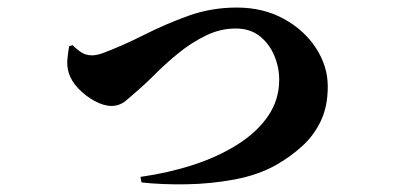

<svg xmlns="http://www.w3.org/2000/svg" viewBox="-20 -495 1040 506"><path d="M162.1 -373 171.9 -376Q176.3 -370.1 190.4 -359.6Q204.6 -349.1 222.2 -349.1Q234.4 -349.1 251 -355Q304.2 -375 360.1 -403.3Q416 -431.6 476.6 -453.4Q537.1 -475.1 604 -475.1Q673.8 -475.1 728 -445.3Q782.2 -415.5 813 -367.9Q843.8 -320.3 843.8 -267.1Q843.8 -214.4 825.4 -176Q807.1 -137.7 776.4 -109.9Q745.6 -82 709 -61Q662.1 -34.2 599.1 -22.2Q536.1 -10.3 470.9 -9.3Q405.8 -8.3 353 -14.2L350.1 -28.8Q423.3 -39.1 489.3 -60.5Q555.2 -82 606.2 -114.3Q657.2 -146.5 686.5 -189.2Q715.8 -231.9 715.8 -285.2Q715.8 -317.4 702.9 -348.4Q689.9 -379.4 664.6 -399.7Q639.2 -419.9 601.1 -419.9Q560.5 -419.9 522.2 -401.1Q483.9 -382.3 451.2 -355.7Q418.5 -329.1 394 -304.7Q369.6 -280.3 356.9 -269Q328.6 -243.7 311.8 -229.7Q294.9 -215.8 273.9 -215.8Q253.4 -215.8 229.5 -228.8Q205.6 -241.7 186.5 -261.7Q167.5 -281.7 161.1 -303.2Q155.8 -320.8 157.7 -339.8Q159.7 -358.9 162.1 -373Z"/></svg>

Font: Source Han Serif JP Heavy
Style: Regular
Weight: 900
Designer: Ryoko NISHIZUKA  (kana & ideographs); Frank Grießhammer (Latin, Greek & Cyrillic); Wenlong ZHANG  (bopomofo); Sandoll Co
Foundry: Adobe Systems Incorporated
Version: Version 1.001;PS 1.001;hotconv 16.6.54;makeotf.lib2.5.65590